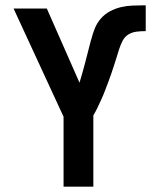

<svg xmlns="http://www.w3.org/2000/svg" viewBox="-20 -702 590 722"><path d="M219 0V-263L31 -670H156L279 -391Q291 -431 301.5 -471Q312 -511 322 -551L323 -553Q328 -574 336.5 -595Q345 -616 359.5 -632.5Q374 -649 393.5 -659.5Q413 -670 434.5 -675Q456 -680 478 -681Q500 -682 522 -682H528V-585Q511 -585 494 -583Q477 -581 463 -572.5Q449 -564 441 -548.5Q433 -533 428 -517Q423 -501 418 -485Q413 -469 408 -453.5Q403 -438 397.5 -422Q392 -406 386 -390.5Q380 -375 374 -359Q368 -343 361 -328Q354 -313 347 -298Q340 -283 331 -268V0Z"/></svg>

Font: Lode
Style: Bold
Weight: 700
Monospace: yes
Designer: Belleve Invis
Foundry: Belleve Invis
Version: Version 29.2.0; ttfautohint (v1.8.3)